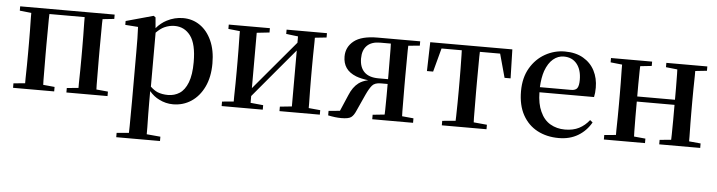

<svg xmlns="http://www.w3.org/2000/svg" viewBox="-48 -760 4621 1237"><g transform="rotate(5 2262.5 -142.0)"><path d="M40 0V-29L115 -36Q115 -50 115 -67Q116 -108 116.5 -153Q117 -198 117 -232V-296Q117 -330 116.5 -374.5Q116 -419 115 -461Q115 -478 115 -491L40 -499V-527H651V-499L576 -491Q576 -477 575 -461Q575 -419 574.5 -374.5Q574 -330 574 -296V-232Q574 -198 574.5 -153Q575 -108 575 -67Q576 -50 576 -36L651 -29V0H385V-29L460 -36Q460 -50 460 -67Q461 -108 461.5 -153Q462 -198 462 -232V-296Q462 -330 461.5 -374.5Q461 -419 460 -461Q460 -479 460 -494H232Q231 -479 231 -461Q231 -419 230.5 -374.5Q230 -330 230 -296V-232Q230 -198 230.5 -153Q231 -108 231 -67Q231 -50 232 -36L306 -29V0Z M730 259V231L809 224Q809 202 810 179Q810 137 810.5 95.5Q811 54 811 19V-299Q811 -350 810.5 -387.5Q810 -425 808 -461L725 -467V-492L902 -541L915 -532L921 -463Q951 -498 988 -517Q1038 -543 1093 -543Q1154 -543 1202 -510Q1250 -477 1278 -415.5Q1306 -354 1306 -268Q1306 -180 1275.5 -116.5Q1245 -53 1193 -18.5Q1141 16 1075 16Q1028 16 985 -6Q951 -22 922 -56V19Q922 53 922.5 94.5Q923 136 924 179Q924 201 924 223L1013 231V259ZM924 -85Q947 -63 970 -53Q1000 -41 1038 -41Q1080 -41 1113 -62.5Q1146 -84 1165.5 -134Q1185 -184 1185 -266Q1185 -383 1146 -435.5Q1107 -488 1043 -488Q1009 -488 976 -473Q952 -462 924 -434Z M1389 0V-29L1464 -36Q1464 -50 1464 -67Q1465 -108 1465.5 -153Q1466 -198 1466 -232V-296Q1466 -330 1465.5 -374.5Q1465 -419 1464 -461Q1464 -478 1464 -491L1389 -499V-527H1655V-499L1573 -490V-132L1690 -271L1840 -449V-490L1763 -499V-527H2024V-499L1949 -491Q1949 -478 1949 -461Q1948 -419 1947.5 -374.5Q1947 -330 1947 -296V-232Q1947 -198 1947.5 -153Q1948 -108 1949 -67Q1949 -50 1949 -36L2024 -29V0H1763V-29L1840 -37V-399L1718 -254L1573 -81V-37L1655 -29V0Z M2352 -527H2627V-499L2553 -492Q2553 -478 2552 -461Q2552 -419 2551.5 -374.5Q2551 -330 2551 -296V-232Q2551 -198 2551.5 -153Q2552 -108 2552 -67Q2553 -50 2553 -36L2627 -29V0H2363V-29L2440 -37Q2440 -51 2441 -67Q2441 -109 2442 -157Q2442 -198 2442 -235H2398Q2359 -235 2342 -215Q2325 -195 2306 -154L2257 -46Q2244 -15 2227 -2.5Q2210 10 2164 10Q2144 10 2123 7.5Q2102 5 2078 0V-29L2151 -36L2196 -141Q2218 -195 2254 -222Q2278 -240 2315 -248Q2268 -254 2236 -266Q2191 -284 2170.5 -314.5Q2150 -345 2150 -387Q2150 -449 2199 -488Q2248 -527 2352 -527ZM2440 -496H2371Q2315 -496 2286 -467Q2257 -438 2257 -384Q2257 -327 2288 -296.5Q2319 -266 2380 -266H2442V-296Q2442 -330 2441.5 -374.5Q2441 -419 2441 -461Q2440 -480 2440 -496Z M2687 -340 2692 -527H3223L3228 -340H3189L3147 -493H3016Q3016 -479 3015 -461Q3015 -419 3014.5 -374.5Q3014 -330 3014 -296V-232Q3014 -198 3014.5 -153Q3015 -108 3015 -67Q3015 -51 3016 -37L3102 -29V0H2813V-29L2899 -37Q2900 -51 2900 -67Q2901 -108 2901.5 -153Q2902 -198 2902 -232V-296Q2902 -330 2901.5 -374.5Q2901 -419 2900 -461Q2900 -479 2899 -493H2768L2727 -340Z M3570 16Q3492 16 3431.5 -16Q3371 -48 3336.5 -110.5Q3302 -173 3302 -264Q3302 -351 3338.5 -413.5Q3375 -476 3434.5 -509.5Q3494 -543 3562 -543Q3632 -543 3681 -514.5Q3730 -486 3755 -437.5Q3780 -389 3780 -328Q3780 -292 3774 -267H3421Q3422 -192 3445 -143Q3468 -91 3510 -66.5Q3552 -42 3605 -42Q3658 -42 3696 -61.5Q3734 -81 3762 -117L3779 -103Q3747 -47 3694 -15.5Q3641 16 3570 16ZM3421 -300H3623Q3652 -300 3662.5 -316Q3673 -332 3673 -369Q3673 -434 3642.5 -472Q3612 -510 3558 -510Q3520 -510 3489 -484Q3458 -458 3439 -406Q3424 -362 3421 -300Z M3861 0V-29L3936 -36Q3936 -50 3936 -67Q3937 -108 3937.5 -153Q3938 -198 3938 -232V-296Q3938 -330 3937.5 -374.5Q3937 -419 3936 -461Q3936 -478 3936 -491L3861 -499V-527H4127V-499L4053 -491Q4052 -477 4052 -460Q4052 -418 4051 -372Q4051 -330 4051 -295H4295Q4295 -330 4295 -372Q4294 -418 4294 -461Q4294 -477 4293 -491L4219 -499V-527H4484V-499L4409 -491Q4409 -477 4409 -461Q4408 -419 4407.5 -374.5Q4407 -330 4407 -296V-232Q4407 -198 4407.5 -153Q4408 -108 4409 -67Q4409 -50 4409 -36L4484 -29V0H4219V-29L4293 -36Q4294 -51 4294 -68Q4294 -111 4295 -163Q4295 -212 4295 -262H4051Q4051 -212 4051 -163Q4052 -111 4052 -68Q4052 -51 4053 -36L4127 -29V0Z"/></g></svg>

Font: Early Summer Mincho SemiBold
Style: Regular
Weight: 600
Designer: GuiWonder
Version: Version 1.002